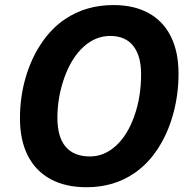

<svg xmlns="http://www.w3.org/2000/svg" viewBox="-20 -745 770 774"><path d="M60.5 -267.6Q60.5 -353 82.8 -430.4Q105 -507.8 146 -569.3Q187 -630.9 243.2 -668.5Q327.1 -724.6 437.5 -724.6Q520.5 -724.6 579.3 -692.1Q638.2 -659.7 668.9 -597.7Q699.7 -535.6 699.7 -448.7Q699.7 -363.8 678.2 -285.6Q656.7 -207.5 616.5 -145.8Q576.2 -84 521.5 -46.9Q438.5 9.8 329.1 9.8Q244.1 9.8 183.8 -22.9Q123.5 -55.7 92 -117.9Q60.5 -180.2 60.5 -267.6ZM521.5 -277.3Q548.8 -353.5 548.8 -445.8Q548.8 -520 517.1 -560.1Q485.4 -600.1 424.3 -600.1Q365.2 -600.1 317.1 -556.6Q269 -513.2 240.2 -434.1Q211.4 -354.5 211.4 -270Q211.4 -192.9 244.6 -153.6Q277.8 -114.3 342.8 -114.3Q399.9 -114.3 447 -157Q494.1 -199.7 521.5 -277.3Z"/></svg>

Font: Viking Open Sans
Style: Bold Italic
Weight: 700
Italic angle: -12°
Foundry: Ascender Corporation
Version: Version 2.000